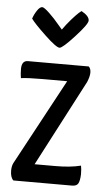

<svg xmlns="http://www.w3.org/2000/svg" viewBox="-53 -764 440 799"><g transform="rotate(5 167.0 -364.5)"><path d="M177 -567Q163 -567 114.5 -613Q66 -659 53 -678Q59 -696 70 -712.5Q81 -729 91 -729Q99 -729 121.5 -707.5Q144 -686 162 -664L180 -643Q196 -666 214.5 -687Q233 -708 244 -718L255 -727Q288 -709 288 -690Q288 -675 238.5 -621Q189 -567 177 -567ZM305 -500Q314 -492 314 -475Q314 -459 304 -435L116 -75H204Q265 -75 309 -86Q312 -72 312 -50Q311 -23 304.5 -11.5Q298 0 279 0H34Q21 -12 21 -40Q21 -58 27 -71L221 -431H119Q56 -431 28 -427Q25 -444 25 -465Q25 -500 51 -500Z"/></g></svg>

Font: Yanone Kaffeesatz
Style: Regular
Weight: 400
Designer: Yanone (Cyrillic: Daniel Pouzeot)
Foundry: Yanone
Version: Version 1.003;PS 001.003;hotconv 1.0.88;makeotf.lib2.5.64775